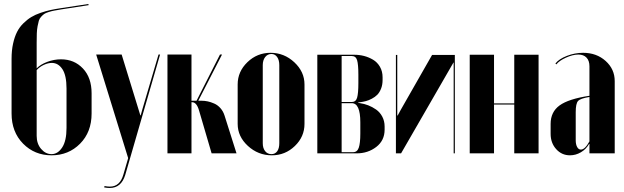

<svg xmlns="http://www.w3.org/2000/svg" viewBox="-20 -770 3131 964"><path d="M38.1 -200.2V-475.1Q38.1 -517.1 45.7 -551.3Q53.2 -585.4 65.7 -609.9Q78.1 -634.3 97.7 -653.3Q117.2 -672.4 137 -684.3Q156.7 -696.3 183.8 -705.6Q210.9 -714.8 233.6 -719.7Q256.3 -724.6 286.1 -729L423.8 -750L424.8 -744.1L289.1 -723.1Q266.1 -719.2 252.9 -716.8Q239.7 -714.4 224.6 -709.7Q209.5 -705.1 202.1 -700Q194.8 -694.8 186.5 -685.8Q178.2 -676.8 175 -666Q171.9 -655.3 168.7 -638.4Q165.5 -621.6 164.8 -601.8Q164.1 -582 164.1 -554.2V-426.8Q183.6 -446.8 217.5 -459.5Q251.5 -472.2 286.1 -472.2Q353 -472.2 396.5 -426Q439.9 -379.9 439.9 -301.8V-200.2Q439.9 -106.9 382.1 -48.6Q324.2 9.8 238.8 9.8Q153.8 9.8 95.9 -48.8Q38.1 -107.4 38.1 -200.2ZM164.1 -418V-87.9Q164.1 -48.3 186.5 -22.2Q209 3.9 238.8 3.9Q270 3.9 292 -29.3Q314 -62.5 314 -127.9V-325.2Q314 -391.6 293.2 -422.9Q272.5 -454.1 240.2 -454.1Q221.2 -454.1 199.7 -444.1Q178.2 -434.1 164.1 -418Z M462.9 -496.1H590.8L684.6 -190.9H686.5L694.8 -221.2L775.9 -496.1H783.7L608.9 107.9Q588.9 173.8 530.8 173.8Q517.6 173.8 502.9 170.9L504.9 164.1Q519.5 167 531.7 167Q582.5 167 599.6 106L623.5 23.9Z M1042.5 0 979.5 -214.8Q967.3 -256.8 944.8 -256.8H941.4V0H820.8V-496.1H941.4V-264.2H966.8L1084.5 -496.1H1094.7L975.6 -264.2H992.7Q1007.3 -264.2 1022.7 -261Q1038.1 -257.8 1055.4 -250.2Q1072.8 -242.7 1086.7 -227.1Q1100.6 -211.4 1107.4 -189.9L1167.5 0Z M1338.4 -504.9Q1406.7 -504.9 1457.8 -457.3Q1508.8 -409.7 1508.8 -346.2V-147.9Q1508.8 -83.5 1460.4 -36.9Q1412.1 9.8 1344.7 9.8Q1275.9 9.8 1224.6 -37.4Q1173.3 -84.5 1173.3 -147.9V-346.2Q1173.3 -410.6 1222.2 -457.8Q1271 -504.9 1338.4 -504.9ZM1342.8 -499Q1323.2 -499 1311.3 -483.4Q1299.3 -467.8 1299.3 -442.9V-50.8Q1299.3 -25.9 1311.3 -11Q1323.2 3.9 1342.8 3.9Q1361.3 3.9 1371.8 -10.5Q1382.3 -24.9 1382.3 -50.8V-442.9Q1382.3 -468.3 1371.6 -483.6Q1360.8 -499 1342.8 -499Z M1900.9 -381.8V-368.2Q1900.9 -344.2 1893.3 -325Q1885.7 -305.7 1874.3 -294.2Q1862.8 -282.7 1846.9 -274.4Q1831.1 -266.1 1817.4 -262.5Q1803.7 -258.8 1788.1 -256.8L1778.3 -255.9V-253.9L1788.1 -252Q1808.6 -249 1828.9 -241.2Q1849.1 -233.4 1868.4 -220Q1887.7 -206.5 1899.4 -184.3Q1911.1 -162.1 1911.1 -134.8V-119.1Q1911.1 -64.5 1869.1 -32.2Q1827.1 0 1771 0H1573.2V-495.1H1759.3Q1784.2 -495.1 1807.9 -489Q1831.5 -482.9 1853 -470.2Q1874.5 -457.5 1887.7 -434.6Q1900.9 -411.6 1900.9 -381.8ZM1695.3 -257.8H1746.1Q1766.6 -257.8 1772.9 -279.3Q1779.3 -300.8 1779.3 -353V-395Q1779.3 -446.8 1772.9 -467.8Q1766.6 -488.8 1746.1 -488.8H1695.3ZM1789.1 -100.1V-155.8Q1789.1 -252 1746.1 -252H1695.3V-5.9H1752.9Q1773.4 -5.9 1781.2 -28.1Q1789.1 -50.3 1789.1 -100.1Z M2149.4 -494.1H2263.7V0H2257.8V-456.1H2256.8L1993.7 0H1967.8V-494.1H1974.6V-189.9H1976.6L1991.7 -217.8Z M2338.4 -495.1H2460.4V-251H2562V-495.1H2684.1V0H2562V-245.1H2460.4V0H2338.4Z M2744.6 -98.1V-147.9Q2744.6 -208 2789.6 -240.7Q2834.5 -273.4 2939.5 -289.1V-437Q2939.5 -465.3 2924.8 -480.7Q2910.2 -496.1 2883.8 -496.1Q2855.5 -496.1 2821.3 -480.5Q2787.1 -464.8 2773.4 -446.8L2768.6 -451.2Q2786.6 -474.1 2826.4 -489.5Q2866.2 -504.9 2907.7 -504.9Q2975.1 -504.9 3020.8 -463.9Q3066.4 -422.9 3066.4 -362.8V0H2939.5V-46.9H2937.5Q2922.4 -20.5 2896.5 -5.4Q2870.6 9.8 2841.8 9.8Q2800.3 9.8 2772.5 -21.2Q2744.6 -52.2 2744.6 -98.1ZM2896.5 -19Q2917 -19 2939.5 -60.1V-283.2Q2894 -275.9 2882.3 -262.9Q2870.6 -250 2870.6 -207V-65.9Q2870.6 -44.9 2877.7 -32Q2884.8 -19 2896.5 -19Z"/></svg>

Font: Moniqa Black Display
Style: Regular
Weight: 900
Designer: Rajesh Rajput
Foundry: Rajesh Rajput
Version: Version 1.000